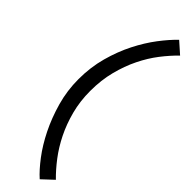

<svg xmlns="http://www.w3.org/2000/svg" viewBox="-419 -997 1239 1239"><g transform="rotate(45 200.0 -378.0)"><path d="M323.8 258.8Q280 220 230.6 155Q181.2 90 140 6.9Q98.8 -76.2 71.2 -173.8Q43.8 -271.2 43.8 -375Q43.8 -483.8 70.6 -581.2Q97.5 -678.8 138.8 -760Q180 -841.2 229.4 -906.2Q278.8 -971.2 323.8 -1013.8L400 -946.2Q353.8 -901.2 309.4 -843.8Q265 -786.2 230 -715Q195 -643.8 173.1 -558.8Q151.2 -473.8 151.2 -375Q151.2 -281.2 173.1 -198.1Q195 -115 230 -44.4Q265 26.2 309.4 84.4Q353.8 142.5 400 187.5Z"/></g></svg>

Font: Abordage
Style: Regular
Weight: 400
Designer: Ange Degheest & Eugénie Bidaut
Foundry: Velvetyne Type Foundry
Version: Version 1.000;FEAKit 1.0